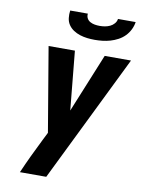

<svg xmlns="http://www.w3.org/2000/svg" viewBox="-102 -1023 806 1092"><g transform="rotate(10 301.5 -477.5)"><path d="M243 0H91Q113 -51 137 -101.5Q161 -152 186 -202L209 -248L127 -735H279L312 -395L451 -735H603ZM379 -815Q357 -815 335.5 -817.5Q314 -820 293.5 -826.5Q273 -833 255.5 -844.5Q238 -856 226.5 -873Q215 -890 212.5 -911.5Q210 -933 213 -955H315Q313 -940 319.5 -928Q326 -916 338 -909.5Q350 -903 364 -900.5Q378 -898 393 -898Q408 -898 423 -900.5Q438 -903 452 -909.5Q466 -916 476.5 -928Q487 -940 489 -955H591Q588 -933 577.5 -911.5Q567 -890 550.5 -873Q534 -856 512.5 -844.5Q491 -833 468.5 -826.5Q446 -820 423.5 -817.5Q401 -815 379 -815Z"/></g></svg>

Font: Iosevka Aile Heavy
Style: Italic
Weight: 900
Italic angle: -9°
Designer: Belleve Invis
Foundry: Belleve Invis
Version: Version 31.1.0; ttfautohint (v1.8.4)